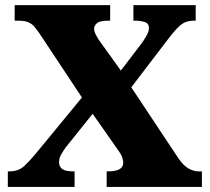

<svg xmlns="http://www.w3.org/2000/svg" viewBox="-20 -734 825 754"><path d="M272.9 -61V0H10.7V-61H16.6Q52.7 -61 75.2 -82Q97.7 -103 120.6 -130.9L301.8 -351.1L136.7 -600.1Q125.5 -616.7 115.7 -628.4Q106 -640.1 91.6 -646.5Q77.1 -652.8 50.8 -652.8H37.6V-713.9H412.6V-652.8H406.7Q372.1 -652.8 360.8 -643.1Q349.6 -632.8 349.6 -621.1Q349.6 -609.9 358.2 -594Q366.7 -578.1 377 -564.9L454.6 -457L535.6 -563Q543.9 -574.2 554.4 -592Q564.9 -609.9 564.9 -624Q564.9 -642.1 548.3 -647.5Q531.7 -652.8 508.8 -652.8H503.9V-713.9H748.5V-652.8H739.7Q710.9 -652.8 690.9 -637Q670.9 -621.1 640.6 -581.1L495.6 -391.1L679.7 -113.8Q699.7 -84 720.2 -72.5Q740.7 -61 759.8 -61H772.9V0H398.9V-61H403.8Q463.9 -61 463.9 -94.2Q463.9 -105.5 459 -118.7Q456.5 -125.5 449.2 -136.5Q441.9 -147.5 430.7 -163.1L343.8 -287.1L237.8 -154.8Q228.5 -142.1 220.2 -127.4Q211.9 -112.8 211.9 -97.2Q211.9 -80.1 223.9 -70.6Q235.8 -61 268.6 -61Z"/></svg>

Font: Koh Santepheap Black
Style: Regular
Weight: 900
Designer: Danh Hong
Version: Version 2.002; ttfautohint (v1.8.3)